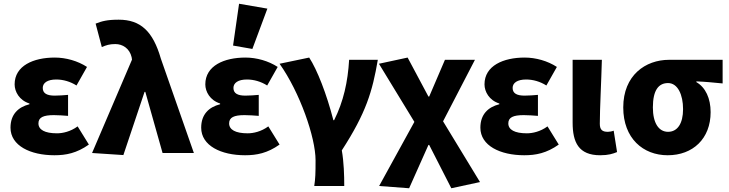

<svg xmlns="http://www.w3.org/2000/svg" viewBox="-20 -816 3886 1024"><path d="M270 12C332 12 389 1 454 -45L394 -142C356 -114 314 -105 284 -105C219 -105 185 -124 185 -158C185 -190 211 -202 267 -202C291 -202 318 -200 343 -198V-310C320 -308 293 -306 272 -306C232 -306 208 -317 208 -347C208 -374 233 -392 280 -392C317 -392 355 -381 388 -360L444 -459C395 -491 332 -509 272 -509C159 -509 58 -466 58 -366C58 -327 83 -281 137 -264V-260C77 -245 36 -206 36 -135C36 -39 142 12 270 12Z M638 11 751 -326H755L847 0H1014L838 -503C796 -649 730 -711 613 -711C551 -711 523 -703 490 -690L523 -565C546 -575 564 -581 595 -581C634 -581 671 -558 682 -511L684 -498L471 0Z M1287 12C1349 12 1406 1 1471 -45L1411 -142C1373 -114 1331 -105 1301 -105C1236 -105 1202 -124 1202 -158C1202 -190 1228 -202 1284 -202C1308 -202 1335 -200 1360 -198V-310C1337 -308 1310 -306 1289 -306C1249 -306 1225 -317 1225 -347C1225 -374 1250 -392 1297 -392C1334 -392 1372 -381 1405 -360L1461 -459C1412 -491 1349 -509 1289 -509C1176 -509 1075 -466 1075 -366C1075 -327 1100 -281 1154 -264V-260C1094 -245 1053 -206 1053 -135C1053 -39 1159 12 1287 12ZM1326 -555 1406 -770 1255 -796 1223 -573Z M1656 176H1816C1816 120 1814 49 1803 -14C1933 -215 1966 -328 1995 -497H1842C1835 -379 1812 -275 1762 -175H1758C1722 -315 1671 -445 1629 -509L1471 -476C1579 -324 1663 -83 1663 39C1663 109 1662 136 1656 176Z M2162 188 2265 -43H2269L2387 188L2540 155L2343 -169L2513 -497H2353L2269 -301H2265L2154 -509L2001 -476L2190 -166L2002 176Z M2776 12C2838 12 2895 1 2960 -45L2900 -142C2862 -114 2820 -105 2790 -105C2725 -105 2691 -124 2691 -158C2691 -190 2717 -202 2773 -202C2797 -202 2824 -200 2849 -198V-310C2826 -308 2799 -306 2778 -306C2738 -306 2714 -317 2714 -347C2714 -374 2739 -392 2786 -392C2823 -392 2861 -381 2894 -360L2950 -459C2901 -491 2838 -509 2778 -509C2665 -509 2564 -466 2564 -366C2564 -327 2589 -281 2643 -264V-260C2583 -245 2542 -206 2542 -135C2542 -39 2648 12 2776 12Z M3181 12C3225 12 3249 4 3271 -5L3253 -119C3243 -115 3230 -113 3222 -113C3193 -113 3179 -123 3179 -156C3179 -235 3187 -383 3190 -497H3034V-162C3034 -57 3066 12 3181 12Z M3541 12C3675 12 3770 -76 3770 -218C3770 -291 3743 -350 3694 -378V-382C3746 -380 3780 -376 3834 -371V-497H3548C3423 -497 3304 -415 3304 -243C3304 -78 3410 12 3541 12ZM3543 -113C3493 -113 3462 -160 3462 -243C3462 -336 3493 -373 3543 -373C3595 -373 3623 -310 3623 -234C3623 -157 3593 -113 3543 -113Z"/></svg>

Font: DAIFUKU Sans
Style: Bold
Weight: 700
Designer: Original font ‘Source Han Sans JP’ : Paul D. Hunt
Foundry: Daifuku
Version: Version 1.000